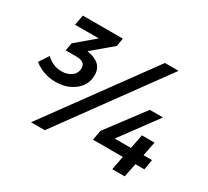

<svg xmlns="http://www.w3.org/2000/svg" viewBox="-139 -918 1228 1136"><g transform="rotate(30 475.5 -350.0)"><path d="M185 -279Q102 -279 37 -330L80 -395Q126 -351 185 -351Q223 -351 251 -370.5Q279 -390 279 -427Q279 -471 218 -471H145L154 -524L279 -630H117L130 -700H403L394 -645L259 -531Q367 -515 367 -430Q367 -362 314 -320.5Q261 -279 185 -279ZM274 0H180L691 -700H784ZM820 0H735L753 -94H549L561 -161L752 -415H842L657 -164H768L787 -261H873L854 -164H912L900 -94H839Z"/></g></svg>

Font: Argentum Sans Medium
Style: Italic
Weight: 500
Italic angle: -11°
Designer: Julieta Ulanovsky (font), Cristiano Sobral (main changes and remaster)
Foundry: Julieta Ulanovsky (font), Cristiano Sobral (main changes and remaster)
Version: Version 2.007;June 15, 2022;FontCreator 14.0.0.2814 64-bit; 